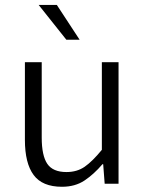

<svg xmlns="http://www.w3.org/2000/svg" viewBox="-20 -731 578 764"><path d="M226.6 12.2Q148.4 12.2 113.8 -34.7Q79.1 -81.5 79.1 -174.3V-483.4H146V-183.6Q146 -111.8 168.2 -79.1Q190.4 -46.4 244.6 -46.4Q286.6 -46.4 317.1 -67.6Q347.7 -88.9 385.3 -134.8V-483.4H451.7V0H396.5L390.6 -77.6H387.7Q353.5 -37.6 316.2 -12.7Q278.8 12.2 226.6 12.2ZM244.1 -572.8 133.8 -711.4H206.1L296.9 -572.8Z"/></svg>

Font: Varta Light Light
Style: Regular
Weight: 300
Version: Version 1.004